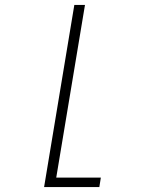

<svg xmlns="http://www.w3.org/2000/svg" viewBox="-20 -540 640 775"><path d="M158 215 280 -520H323L207 177H387L381 215Z"/></svg>

Font: Iosevka XLt Ex Obl
Style: Regular
Weight: 200
Width: 7
Italic angle: -9°
Monospace: yes
Designer: Belleve Invis
Foundry: Belleve Invis
Version: Version 32.5.0; ttfautohint (v1.8.4)